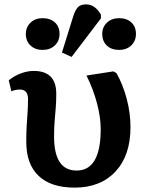

<svg xmlns="http://www.w3.org/2000/svg" viewBox="-20 -843 656 877"><path d="M321 14Q213 14 156.5 -39.5Q100 -93 100 -195Q100 -240 102 -271.5Q104 -303 106 -330.5Q108 -358 108 -390Q108 -434 71 -434Q50 -434 32 -426L20 -476Q44 -496 74.5 -507.5Q105 -519 134 -519Q237 -519 237 -415Q237 -378 234.5 -349Q232 -320 229.5 -289.5Q227 -259 227 -219Q227 -64 330 -64Q440 -64 440 -253Q440 -307 423 -371.5Q406 -436 375 -498L498 -517L512 -509Q542 -456 559 -391Q576 -326 576 -262Q576 -133 507.5 -59.5Q439 14 321 14ZM307 -583 263 -603 315 -770Q325 -800 337.5 -811.5Q350 -823 373 -823Q414 -823 441 -776V-759ZM174 -615Q141 -615 119.5 -635Q98 -655 98 -688Q98 -719 119.5 -739.5Q141 -760 174 -760Q210 -760 231 -740.5Q252 -721 252 -688Q252 -656 230.5 -635.5Q209 -615 174 -615ZM524 -615Q489 -615 468 -635Q447 -655 447 -688Q447 -719 468.5 -739.5Q490 -760 524 -760Q559 -760 580 -740.5Q601 -721 601 -688Q601 -656 579.5 -635.5Q558 -615 524 -615Z"/></svg>

Font: Literata 12pt SemiBold
Style: Regular
Weight: 600
Designer: Latin by Veronika Burian and Jose Scaglione. Greek by Irene Vlachou. Cyrillic by Vera Evstafieva.
Foundry: TypeTogether
Version: Version 3.002